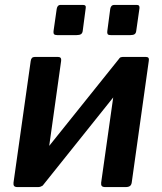

<svg xmlns="http://www.w3.org/2000/svg" viewBox="-20 -762 661 782"><path d="M329 -728 317 -637Q316 -627 310 -623Q304 -619 292 -619H213Q203 -619 200 -623Q197 -627 198 -635L211 -726Q214 -742 226 -742H318Q332 -742 329 -728ZM548 -728 535 -637Q534 -627 528.5 -623Q523 -619 511 -619H432Q421 -619 418.5 -623Q416 -627 417 -635L429 -726Q432 -742 445 -742H537Q550 -742 548 -728ZM229 -514 160 -22Q157 0 134 0H52Q41 0 37.5 -4.5Q34 -9 35 -18L105 -513Q107 -530 121 -530H217Q231 -530 229 -514ZM586 -514 517 -22Q516 -10 510 -5Q504 0 491 0H410Q398 0 394.5 -4.5Q391 -9 392 -18L462 -513Q464 -530 479 -530H575Q589 -530 586 -514ZM466 -524 529 -475 153 -5 90 -55Z"/></svg>

Font: Libre Franklin SemiBold
Style: Italic
Weight: 600
Italic angle: -8°
Designer: Pablo Impallari, Rodrigo Fuenzalida, Nhung Nguyen
Foundry: Impallari Type
Version: Version 3.000